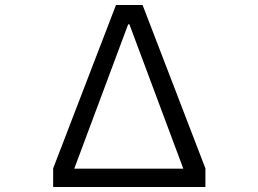

<svg xmlns="http://www.w3.org/2000/svg" viewBox="-20 -753 1040 773"><path d="M807 0H194V-75L447 -733H554L807 -75ZM496 -655 279 -74H718L501 -655Z"/></svg>

Font: IBM Plex Sans JP
Style: Regular
Weight: 400
Designer: Mike Abbink; Paul van der Laan; Pieter van Rosmalen; Wujin Sim; Yejin Wi; Jinhee Kim; Boomi Park; Yona Kim; Kichan Ma
Foundry: Sandoll Inc.
Version: Version 1.001